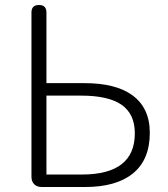

<svg xmlns="http://www.w3.org/2000/svg" viewBox="-20 -749 672 769"><path d="M147 0Q128 0 117 -11Q106 -22 106 -41V-699Q106 -729 136 -729Q166 -729 166 -699V-416H318Q442 -416 508 -369Q580 -318 580 -217Q580 -109 512 -54Q445 0 321 0H213ZM166 -50H237H308Q520 -50 520 -215Q520 -293 466 -330Q413 -366 305 -366H166Z"/></svg>

Font: GenSenRounded TW L
Style: Regular
Weight: 300
Version: Version 1.501;PS 1;hotconv 16.6.51;makeotf.lib2.5.65220